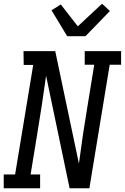

<svg xmlns="http://www.w3.org/2000/svg" viewBox="-30 -1009 669 1029"><path d="M-10 0V-74H51L148 -661H97L96 -735H266L393 -132Q403 -210 414.5 -287Q426 -364 439 -441L475 -662H424V-735H619V-662H558L449 0H343L217 -603Q206 -525 194.5 -448Q183 -371 170 -294L134 -74H185V0ZM330 -815 246 -954 296 -985 387 -868 517 -989 559 -950 428 -815Z"/></svg>

Font: Iosevka Plex Etoile
Style: Italic
Weight: 400
Italic angle: -9°
Designer: Belleve Invis
Foundry: Belleve Invis
Version: Version 25.1.1; ttfautohint (v1.8.4)